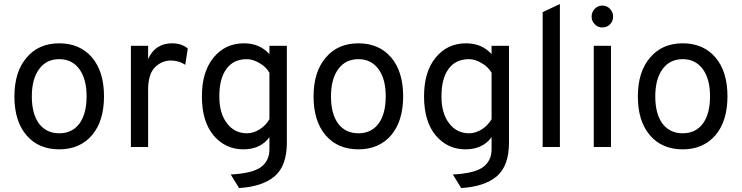

<svg xmlns="http://www.w3.org/2000/svg" viewBox="-20 -742 3744 969"><path d="M279.3 11.7Q174.8 11.7 114.3 -58.6Q52.7 -129.9 52.7 -254.9Q52.7 -379.9 114.3 -451.2Q174.8 -523.4 279.3 -523.4Q382.8 -523.4 444.3 -452.1Q504.9 -380.9 504.9 -255.9Q504.9 -130.9 444.3 -59.6Q382.8 11.7 279.3 11.7ZM279.3 -69.3Q343.8 -69.3 380.9 -118.2Q417 -168 417 -255.9Q417 -342.8 380.9 -392.6Q343.8 -443.4 279.3 -443.4Q213.9 -443.4 177.7 -393.6Q140.6 -343.8 140.6 -254.9Q140.6 -168 176.8 -118.2Q213.9 -69.3 279.3 -69.3Z M640.6 0Q640.6 -127.9 640.6 -510.7Q662.1 -510.7 727.5 -510.7Q727.5 -494.1 727.5 -444.3Q763.7 -523.4 848.6 -523.4Q896.5 -523.4 927.7 -497.1Q922.9 -469.7 915 -415Q882.8 -436.5 841.8 -436.5Q796.9 -436.5 761.7 -402.3Q727.5 -367.2 727.5 -288.1Q727.5 -192.4 727.5 0Q706.1 0 640.6 0Z M1186.5 207Q1175.8 190.4 1144.5 138.7Q1254.9 132.8 1297.9 100.6Q1339.8 68.4 1339.8 11.7Q1339.8 -8.8 1339.8 -49.8Q1294.9 11.7 1208 11.7Q1118.2 11.7 1058.6 -57.6Q999 -127.9 999 -255.9Q999 -379.9 1057.6 -451.2Q1116.2 -523.4 1210.9 -523.4Q1291 -523.4 1339.8 -468.8Q1339.8 -483.4 1339.8 -510.7Q1362.3 -510.7 1427.7 -510.7Q1427.7 -388.7 1427.7 -21.5Q1427.7 95.7 1365.2 148.4Q1302.7 200.2 1186.5 207ZM1226.6 -69.3Q1257.8 -69.3 1290 -88.9Q1321.3 -108.4 1339.8 -140.6Q1339.8 -218.8 1339.8 -375Q1322.3 -405.3 1289.1 -423.8Q1255.9 -443.4 1226.6 -443.4Q1158.2 -443.4 1123 -394.5Q1086.9 -345.7 1086.9 -255.9Q1086.9 -168.9 1126 -119.1Q1164.1 -69.3 1226.6 -69.3Z M1789.1 11.7Q1684.6 11.7 1624 -58.6Q1562.5 -129.9 1562.5 -254.9Q1562.5 -379.9 1624 -451.2Q1684.6 -523.4 1789.1 -523.4Q1892.6 -523.4 1954.1 -452.1Q2014.6 -380.9 2014.6 -255.9Q2014.6 -130.9 1954.1 -59.6Q1892.6 11.7 1789.1 11.7ZM1789.1 -69.3Q1853.5 -69.3 1890.6 -118.2Q1926.8 -168 1926.8 -255.9Q1926.8 -342.8 1890.6 -392.6Q1853.5 -443.4 1789.1 -443.4Q1723.6 -443.4 1687.5 -393.6Q1650.4 -343.8 1650.4 -254.9Q1650.4 -168 1686.5 -118.2Q1723.6 -69.3 1789.1 -69.3Z M2307.6 207Q2296.9 190.4 2265.6 138.7Q2376 132.8 2418.9 100.6Q2460.9 68.4 2460.9 11.7Q2460.9 -8.8 2460.9 -49.8Q2416 11.7 2329.1 11.7Q2239.3 11.7 2179.7 -57.6Q2120.1 -127.9 2120.1 -255.9Q2120.1 -379.9 2178.7 -451.2Q2237.3 -523.4 2332 -523.4Q2412.1 -523.4 2460.9 -468.8Q2460.9 -483.4 2460.9 -510.7Q2483.4 -510.7 2548.8 -510.7Q2548.8 -388.7 2548.8 -21.5Q2548.8 95.7 2486.3 148.4Q2423.8 200.2 2307.6 207ZM2347.7 -69.3Q2378.9 -69.3 2411.1 -88.9Q2442.4 -108.4 2460.9 -140.6Q2460.9 -218.8 2460.9 -375Q2443.4 -405.3 2410.2 -423.8Q2377 -443.4 2347.7 -443.4Q2279.3 -443.4 2244.1 -394.5Q2208 -345.7 2208 -255.9Q2208 -168.9 2247.1 -119.1Q2285.2 -69.3 2347.7 -69.3Z M2718.8 0Q2718.8 -169.9 2718.8 -680.7Q2740.2 -691.4 2805.7 -721.7Q2805.7 -541 2805.7 0Q2784.2 0 2718.8 0Z M3019.5 -603.5Q2996.1 -603.5 2981.4 -620.1Q2965.8 -635.7 2965.8 -658.2Q2965.8 -680.7 2981.4 -697.3Q2998 -713.9 3019.5 -713.9Q3043 -713.9 3058.6 -697.3Q3074.2 -680.7 3074.2 -658.2Q3074.2 -634.8 3058.6 -619.1Q3043 -603.5 3019.5 -603.5ZM2976.6 0Q2976.6 -127.9 2976.6 -510.7Q2998 -510.7 3063.5 -510.7Q3063.5 -382.8 3063.5 0Q3042 0 2976.6 0Z M3425.8 11.7Q3321.3 11.7 3260.7 -58.6Q3199.2 -129.9 3199.2 -254.9Q3199.2 -379.9 3260.7 -451.2Q3321.3 -523.4 3425.8 -523.4Q3529.3 -523.4 3590.8 -452.1Q3651.4 -380.9 3651.4 -255.9Q3651.4 -130.9 3590.8 -59.6Q3529.3 11.7 3425.8 11.7ZM3425.8 -69.3Q3490.2 -69.3 3527.3 -118.2Q3563.5 -168 3563.5 -255.9Q3563.5 -342.8 3527.3 -392.6Q3490.2 -443.4 3425.8 -443.4Q3360.4 -443.4 3324.2 -393.6Q3287.1 -343.8 3287.1 -254.9Q3287.1 -168 3323.2 -118.2Q3360.4 -69.3 3425.8 -69.3Z"/></svg>

Font: Overpass
Style: Regular
Weight: 400
Designer: Delve Withrington, Thomas Jockin
Version: Version 3.000;DELV;Overpass; ttfautohint (v1.5)